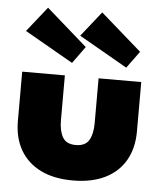

<svg xmlns="http://www.w3.org/2000/svg" viewBox="-51 -723 663 780"><g transform="rotate(5 281.0 -333.0)"><path d="M205.5 -227Q205.5 -184 220.5 -158.2Q235.5 -132.5 274 -132.5Q313 -132.5 328 -158.2Q343 -184 343 -227V-410.5H517V-209Q517 -141 488.5 -91.2Q460 -41.5 405.8 -14.8Q351.5 12 274 12Q197 12 143 -14.8Q89 -41.5 60.2 -91.2Q31.5 -141 31.5 -209V-410.5H205.5ZM451 -463.5 253.5 -576.5 334.5 -678.5 501.5 -532.5ZM230 -463.5 32.5 -576.5 113.5 -678.5 280 -532.5Z"/></g></svg>

Font: League Spartan Thin ExtraBold
Style: Regular
Weight: 800
Version: Version 2.002